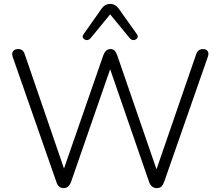

<svg xmlns="http://www.w3.org/2000/svg" viewBox="-20 -964 1137 990"><path d="M447 -767Q437 -756 425.5 -757.5Q414 -759 408.5 -768Q403 -777 412 -789L505 -921Q522 -944 548 -944Q574 -944 591 -921L685 -789Q694 -777 688 -768Q682 -759 670.5 -757.5Q659 -756 649 -767L548 -890ZM309 6Q281 6 271 -25L45 -672Q40 -689 47.5 -700Q55 -711 74 -711Q100 -711 108 -683L310 -95L513 -680Q525 -711 549 -711Q563 -711 570.5 -703.5Q578 -696 584 -680L787 -91L991 -683Q1000 -711 1027 -711Q1043 -711 1050.5 -700.5Q1058 -690 1052 -672L826 -25Q820 -9 811.5 -1.5Q803 6 788 6Q761 6 749 -25L548 -607L346 -25Q334 6 309 6Z"/></svg>

Font: Chiron GoRound TC L
Style: Regular
Weight: 300
Designer: Ryoko NISHIZUKA 西塚涼子 (kana, bopomofo & ideographs); Paul D. Hunt (Latin, Greek & Cyrillic); Sandoll Communications 산돌커뮤니
Foundry: Adobe
Version: Version 1.000;hotconv 1.1.1;makeotfexe 2.6.0